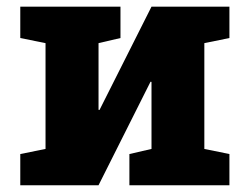

<svg xmlns="http://www.w3.org/2000/svg" viewBox="-20 -548 735 568"><path d="M40 0V-92.3L114.7 -107.4V-420.4L40 -435.5V-528.3H336.4V-435.5L271.5 -420.4V-223.1L274.4 -222.7L428.2 -528.3H658.7V-435.5L584.5 -420.4V-107.4L658.7 -92.3V0H362.8V-92.3L428.2 -107.4V-305.7L425.3 -306.2L271.5 0Z"/></svg>

Font: Roboto Slab ExtraBold
Style: Regular
Weight: 800
Designer: Google
Version: Version 2.001; ttfautohint (v1.8.3)